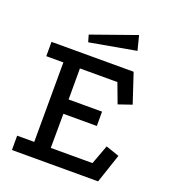

<svg xmlns="http://www.w3.org/2000/svg" viewBox="-140 -879 874 982"><g transform="rotate(20 296.5 -387.5)"><path d="M39 -589H486L539 -429L466 -404L426 -511H222V-342H404V-264H222L221 -78H448L487 -183L560 -158L507 0H38V-78H131L132 -511H39ZM448 -775 468 -696 216 -651 205 -689Z"/></g></svg>

Font: Podkova Medium
Style: Regular
Weight: 500
Designer: Ilya Yudin
Foundry: Cyreal (www.cyreal.org)
Version: Version 2.103